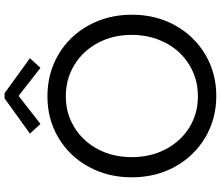

<svg xmlns="http://www.w3.org/2000/svg" viewBox="-83 -871 962 836"><g transform="rotate(-90 398.0 -453.0)"><path d="M43.9 -360.4Q43.9 -463.9 89.8 -547.9Q135.7 -631.8 216.3 -679.7Q296.9 -727.5 396.5 -727.5Q497.1 -727.5 578.4 -679.7Q659.7 -631.8 705.8 -547.6Q752 -463.4 752 -359.4Q752 -255.4 705.6 -171.6Q659.2 -87.9 578.4 -40Q497.6 7.8 398.4 7.8Q298.8 7.8 217.8 -40Q136.7 -87.9 90.3 -171.9Q43.9 -255.9 43.9 -360.4ZM664.1 -360.4Q664.1 -442.9 628.9 -508.3Q593.8 -573.7 532.7 -610.6Q471.7 -647.5 396.5 -647.5Q322.8 -647.5 262.2 -610.6Q201.7 -573.7 166.7 -508.3Q131.8 -442.9 131.8 -360.4Q131.8 -278.3 166.3 -212.6Q200.7 -147 261 -109.6Q321.3 -72.3 396.5 -72.3Q472.7 -72.3 533.9 -109.9Q595.2 -147.5 629.6 -213.4Q664.1 -279.3 664.1 -360.4ZM234.4 -803.7 387.7 -914.1H410.2L562.5 -803.7L520.5 -757.8L400.4 -851.6H396.5L276.4 -757.8Z"/></g></svg>

Font: Reddit Sans Chocolate
Style: Regular
Weight: 400
Designer: Stephen Hutchings
Foundry: Reddit
Version: Version 1.013